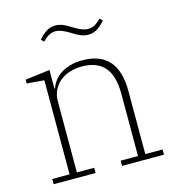

<svg xmlns="http://www.w3.org/2000/svg" viewBox="-106 -798 814 889"><g transform="rotate(-15 301.0 -354.0)"><path d="M42 -25H125V-476L42 -483V-501L160 -516V-427H163Q169 -445 181.5 -462Q194 -479 213 -491.5Q232 -504 258 -512Q284 -520 318 -520Q488 -520 488 -328V-25H571V0H370V-25H453V-323Q453 -411 416.5 -452Q380 -493 308 -493Q279 -493 252.5 -485Q226 -477 205.5 -461Q185 -445 172.5 -421Q160 -397 160 -364V-25H243V0H42ZM377 -627Q359 -627 341.5 -634Q324 -641 301 -656Q280 -669 263.5 -675.5Q247 -682 233 -682Q216 -682 201.5 -674Q187 -666 170 -649L158 -662Q178 -685 197 -696.5Q216 -708 239 -708Q257 -708 274.5 -701Q292 -694 315 -679Q336 -666 352.5 -659.5Q369 -653 383 -653Q400 -653 414.5 -661Q429 -669 446 -686L458 -673Q438 -650 419 -638.5Q400 -627 377 -627Z"/></g></svg>

Font: IBM Plex Serif ExtLt
Style: Regular
Weight: 200
Designer: Mike Abbink, Paul van der Laan, Pieter van Rosmalen
Foundry: Bold Monday
Version: Version 3.001